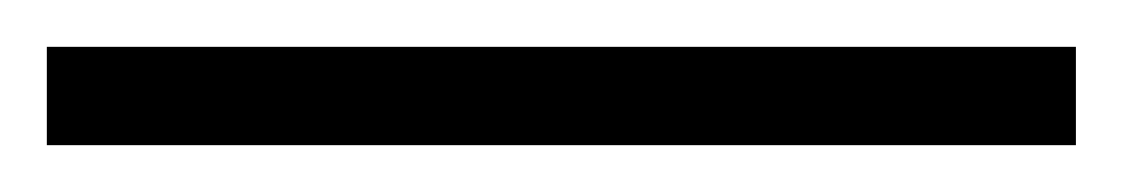

<svg xmlns="http://www.w3.org/2000/svg" viewBox="-20 -20 479 82"><path d="M439.5 0V42H0V0Z"/></svg>

Font: Inter 18pt ExtraLight
Style: Regular
Weight: 250
Designer: Rasmus Andersson
Foundry: rsms
Version: Version 4.001;git-66647c0bb